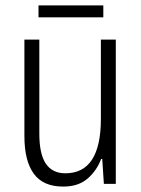

<svg xmlns="http://www.w3.org/2000/svg" viewBox="-20 -678 521 708"><path d="M407 -532V0H363L357 -92H353Q337 -49 303 -19.5Q269 10 213 10Q139 10 104.5 -37.5Q70 -85 70 -176V-532H125V-186Q125 -110 149 -74.5Q173 -39 221 -39Q352 -39 352 -240V-532ZM361 -658V-614H122V-658Z"/></svg>

Font: Noto Sans Devanagari UI Condensed Light
Style: Regular
Weight: 300
Width: 3
Designer: Jelle Bosma - Monotype Design Team
Foundry: Monotype Imaging Inc.
Version: Version 2.004; ttfautohint (v1.8.4.7-5d5b)